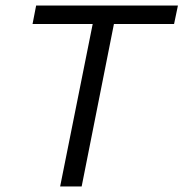

<svg xmlns="http://www.w3.org/2000/svg" viewBox="-20 -676 665 696"><path d="M198 0 316 -589H98L111 -656H625L611 -589H393L276 0Z"/></svg>

Font: SourceCodeVF
Style: Italic
Weight: 200
Italic angle: -11°
Monospace: yes
Designer: Paul D. Hunt, Teo Tuominen
Foundry: Adobe
Version: Version 1.026;hotconv 1.1.0;makeotfexe 2.6.0